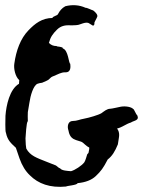

<svg xmlns="http://www.w3.org/2000/svg" viewBox="-36 -662 549 738"><path d="M491 -220C488 -219 479 -244 476 -243C469 -251 447 -255 429 -252C423 -251 394 -244 388 -244C375 -244 364 -234 354 -227C343 -220 305 -209 288 -206C270 -203 260 -197 244 -197C224 -197 222 -174 227 -161C229 -152 232 -132 253 -125C253 -124 279 -117 279 -116C285 -113 294 -101 307 -95C308 -89 305 -81 304 -74C304 -73 299 -70 299 -68C298 -65 292 -43 288 -38C278 -25 252 -8 237 -4C224 -5 201 -6 195 -15C190 -16 187 -20 179 -26L141 -41C106 -55 80 -63 65 -91C64 -94 62 -114 62 -130C63 -138 65 -193 71 -196C71 -214 70 -217 71 -231L77 -267C81 -295 92 -333 108 -340C114 -342 118 -343 126 -344L142 -351C160 -359 152 -363 171 -370C186 -376 199 -384 213 -384H216C238 -384 235 -407 234 -417C228 -417 227 -470 205 -476C210 -482 176 -484 182 -484C180 -484 186 -485 181 -485C169 -485 160 -489 152 -497C158 -520 167 -532 183 -548C198 -563 215 -565 229 -565C230 -564 261 -565 262 -566C270 -566 295 -581 307 -572L320 -564C323 -562 328 -566 327 -574C325 -574 338 -596 337 -596C342 -603 332 -615 322 -622C319 -622 298 -633 293 -632C269 -643 242 -645 215 -638C202 -631 193 -620 187 -608C186 -602 160 -597 167 -593C125 -593 98 -571 73 -545C43 -514 26 -468 19 -417C16 -398 23 -367 38 -354C38 -348 37 -345 37 -340C1 -319 -12 -257 -15 -217C-15 -208 -17 -157 -13 -151C-7 -122 7 -111 25 -94L39 -53C49 -25 62 -4 79 12C111 44 156 61 218 55C220 52 261 50 262 42C293 39 316 30 332 15C352 -4 361 -16 378 -49C395 -62 406 -80 417 -107C419 -122 422 -135 422 -143C422 -152 420 -160 414 -168C433 -172 449 -186 467 -191C478 -199 502 -198 491 -220Z"/></svg>

Font: Reckless Catfish
Style: Fax
Weight: 400
Foundry: Cannot Into Space Fonts
Version: Version 0.2894